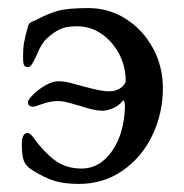

<svg xmlns="http://www.w3.org/2000/svg" viewBox="-20 -440 454 475"><path d="M60 -19Q45 -28 39.5 -41Q34 -54 34 -82Q34 -111 48 -111Q55 -111 64 -98Q73 -85 77 -81Q104 -49 127.5 -36Q151 -23 182 -23Q227 -23 257 -66Q287 -109 289 -174V-178Q289 -190 285 -192Q275 -179 260 -172.5Q245 -166 233 -166Q214 -166 178 -178Q171 -180 153.5 -185Q136 -190 123 -190Q105 -190 85.5 -183Q66 -176 62 -176Q57 -176 53 -178.5Q49 -181 49 -187Q49 -193 62 -206Q75 -219 92.5 -229Q110 -239 125 -239Q138 -239 154 -235Q170 -231 187 -226Q231 -214 249 -214Q269 -214 282 -225Q291 -234 291 -239Q291 -275 275 -306Q259 -337 231.5 -356Q204 -375 170 -375Q143 -375 127 -367Q111 -359 95 -344Q82 -332 70 -302Q63 -287 58.5 -280.5Q54 -274 49 -274Q41 -274 39 -280Q37 -286 37 -299Q37 -320 39.5 -334.5Q42 -349 49 -374Q51 -381 55 -384Q59 -387 64 -388.5Q69 -390 70 -391Q98 -406 122.5 -413Q147 -420 199 -420Q249 -420 291 -393.5Q333 -367 358 -321.5Q383 -276 383 -222Q383 -160 357 -105.5Q331 -51 283.5 -18Q236 15 175 15Q141 15 116.5 8Q92 1 60 -19Z"/></svg>

Font: EB Garamond Medium
Style: Regular
Weight: 500
Designer: Georg Duffner and Octavio Pardo
Foundry: Georg Duffner
Version: Version 1.000